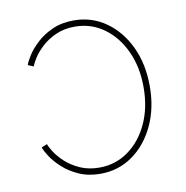

<svg xmlns="http://www.w3.org/2000/svg" viewBox="-67 -612 661 684"><g transform="rotate(-10 263.0 -269.5)"><path d="M243.2 7.8Q199.2 7.8 165 -7.6Q130.9 -22.9 106.9 -45.2Q83 -67.4 69.6 -88.4Q56.2 -109.4 52.7 -121.1L73.2 -129.4Q76.2 -119.1 88.4 -100.1Q100.6 -81.1 121.8 -61.5Q143.1 -42 173.6 -28.3Q204.1 -14.6 243.2 -14.6Q301.3 -14.6 347.4 -47.4Q393.6 -80.1 420.4 -137.7Q447.3 -195.3 447.3 -269.5Q447.3 -343.8 420.4 -401.1Q393.6 -458.5 347.4 -491.5Q301.3 -524.4 243.2 -524.4Q204.6 -524.4 174.6 -511Q144.5 -497.6 123.3 -478Q102.1 -458.5 90.1 -439.5Q78.1 -420.4 74.7 -410.2L54.7 -418.5Q58.1 -430.2 71.3 -451.2Q84.5 -472.2 108.2 -494.4Q131.8 -516.6 165.5 -531.7Q199.2 -546.9 243.2 -546.9Q308.1 -546.9 359.4 -510.7Q410.6 -474.6 440.2 -412.1Q469.7 -349.6 469.7 -269.5Q469.7 -189.9 440.2 -127.2Q410.6 -64.5 359.4 -28.3Q308.1 7.8 243.2 7.8Z"/></g></svg>

Font: Inter 18pt Thin
Style: Regular
Weight: 250
Designer: Rasmus Andersson
Foundry: rsms
Version: Version 4.001;git-66647c0bb